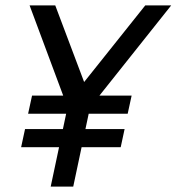

<svg xmlns="http://www.w3.org/2000/svg" viewBox="-20 -687 650 707"><path d="M98 -335H464.7L450.2 -268.3H83.5ZM72.2 -211.7H438.8L424.5 -145H57.8ZM289.8 -385 514.8 -667H610.3L311.8 -291.8H228.8L89 -667H183.5ZM236.7 -330H319.7L249.7 0H166.7Z"/></svg>

Font: Epunda Sans Light
Style: Italic
Weight: 300
Italic angle: -12.0243°
Designer: Simon Atzbach
Foundry: typofactur
Version: Version 2.204